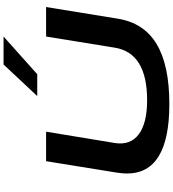

<svg xmlns="http://www.w3.org/2000/svg" viewBox="35 -1020 995 1106"><g transform="rotate(-90 533.0 -467.5)"><path d="M486 10Q86 10 86 -234Q86 -244 87 -257Q88 -270 91 -292L157 -700H327L262 -306Q247 -215 311.5 -166.5Q376 -118 508 -118Q781 -118 811 -305L875 -700H1045L978 -288Q954 -137 832 -63.5Q710 10 486 10ZM532 -751 714 -945H875L658 -751Z"/></g></svg>

Font: Georama ExtraExtended SemiBold
Style: Italic
Weight: 600
Width: 8
Italic angle: -9°
Designer: Jean-Baptiste Levee
Foundry: Production Type
Version: Version 1.000